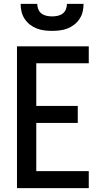

<svg xmlns="http://www.w3.org/2000/svg" viewBox="-20 -975 540 995"><path d="M68 0V-735H440V-647H168V-426H383V-338H168V-88H440V0ZM250 -815Q230 -815 209.5 -817.5Q189 -820 170 -827.5Q151 -835 135 -847.5Q119 -860 107.5 -877.5Q96 -895 91.5 -915Q87 -935 87 -955H173Q173 -941 178.5 -927Q184 -913 195.5 -904.5Q207 -896 221.5 -893Q236 -890 250 -890Q264 -890 278.5 -893Q293 -896 304.5 -904.5Q316 -913 321.5 -927Q327 -941 327 -955H413Q413 -935 408.5 -915Q404 -895 392.5 -877.5Q381 -860 365 -847.5Q349 -835 330 -827.5Q311 -820 290.5 -817.5Q270 -815 250 -815Z"/></svg>

Font: Iosevka Semibold
Style: Regular
Weight: 600
Monospace: yes
Designer: Belleve Invis
Foundry: Belleve Invis
Version: Version 33.2.3; ttfautohint (v1.8.4)